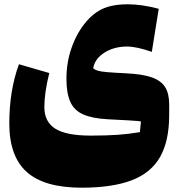

<svg xmlns="http://www.w3.org/2000/svg" viewBox="-20 -602 828 896"><path d="M688.5 -359.9Q617.2 -384.8 573.2 -384.8Q511.7 -384.8 466.8 -356Q421.9 -327.1 415 -283.7Q421.4 -276.9 434.8 -272.5Q448.2 -268.1 479.5 -265.4Q510.7 -262.7 569.3 -259.8Q644.5 -256.3 688.2 -241Q731.9 -225.6 750.7 -195.3Q769.5 -165 769.5 -115.7V-64.9Q769.5 55.7 727.1 130.4Q684.6 205.1 594.2 239.5Q503.9 273.9 360.8 273.9Q187.5 273.9 105.5 201.2Q23.4 128.4 23.4 -25.9Q23.4 -179.7 68.4 -302.2L210 -261.2Q187 -169.4 187 -102.5Q187 -33.2 238.5 -1.2Q290 30.8 402.8 30.8Q477.1 30.8 529.1 27.1Q581.1 23.4 632.8 14.6L637.7 -35.2Q631.3 -36.6 618.9 -37.6Q606.4 -38.6 575.7 -40.5Q544.9 -42.5 483.4 -45.4Q410.6 -49.3 368.2 -68.1Q325.7 -86.9 307.9 -127.2Q290 -167.5 290 -234.9Q290 -312.5 315.2 -382.3Q340.3 -452.1 383.5 -502.2Q426.8 -552.2 480.5 -569.3Q520 -582 576.2 -582Q642.1 -582 720.7 -561Z"/></svg>

Font: Pinar-FD Black
Style: Regular
Weight: 900
Designer: Amin Abedi
Version: Version 3.000